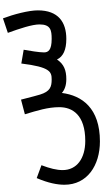

<svg xmlns="http://www.w3.org/2000/svg" viewBox="281 -744 695 1297"><g transform="rotate(-90 628.5 -95.5)"><path d="M322 232C546 232 632 111 649 -25C671 -6 701 5 742 5C802 5 844 -11 875 -58C895 -16 941 5 1014 5C1127 5 1207 -49 1207 -187C1207 -249 1180 -352 1153 -423L1055 -390C1084 -310 1112 -226 1112 -176C1112 -101 1073 -94 1014 -94C937 -94 923 -118 923 -146C923 -178 934 -244 941 -283L848 -299C824 -104 792 -94 740 -94C691 -94 659 -104 638 -173C631 -194 624 -225 604 -301L505 -275C530 -192 553 -120 553 -42C553 46 501 133 325 133C207 133 128 76 128 -20C128 -60 139 -105 161 -163L74 -195C40 -116 29 -55 29 -8C29 146 159 232 322 232Z"/></g></svg>

Font: Noto Sans Arabic UI Md
Style: Regular
Weight: 500
Designer: Monotype Design Team, Nadine Chahine and Nizar Qandah
Foundry: Monotype Imaging Inc.
Version: Version 2.010